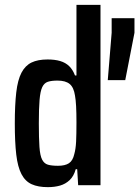

<svg xmlns="http://www.w3.org/2000/svg" viewBox="-20 -763 574 791"><path d="M177 8Q137 8 110.5 -4Q84 -16 68.5 -45.5Q53 -75 47 -126Q41 -177 41 -254Q41 -331 47 -382.5Q53 -434 68.5 -463.5Q84 -493 110 -505.5Q136 -518 176 -518Q206 -518 228 -511.5Q250 -505 265 -490.5Q280 -476 289 -452H295V-743H394V0H302L298 -66H292Q284 -37 267 -21Q250 -5 227.5 1.5Q205 8 177 8ZM219 -80Q248 -80 264 -90.5Q280 -101 286 -128Q292 -149 293.5 -179Q295 -209 295 -259Q295 -299 293.5 -326Q292 -353 289 -369Q284 -403 267 -417Q250 -431 217 -431Q192 -431 177 -426Q162 -421 154 -404Q146 -387 143 -351.5Q140 -316 140 -255Q140 -194 142.5 -158Q145 -122 153.5 -105.5Q162 -89 177.5 -84.5Q193 -80 219 -80ZM424 -433 440 -628V-688H534V-628L496 -433Z"/></svg>

Font: Saira Condensed SemiBold
Style: Regular
Weight: 600
Width: 3
Designer: Hector Gatti with collaboration of the Omnibus-Type team
Foundry: Omnibus-Type
Version: Version 1.100